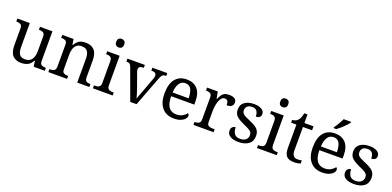

<svg xmlns="http://www.w3.org/2000/svg" viewBox="1 -1674 5291 2591"><g transform="rotate(20 2647.0 -378.0)"><path d="M273 10Q194 10 151 -36.5Q108 -83 108 -186V-426Q108 -470 83.5 -482Q59 -494 26 -494H23V-536H202V-191Q202 -126 224 -90Q246 -54 307 -54Q373 -54 403 -98.5Q433 -143 433 -216V-422Q433 -469 409 -481.5Q385 -494 351 -494H348V-536H527V-109Q527 -65 551.5 -53.5Q576 -42 609 -42H612V0H453L440 -81H435Q404 -25 363 -7.5Q322 10 273 10Z M663 0V-42H671Q705 -42 729 -54.5Q753 -67 753 -114V-426Q753 -470 729.5 -482Q706 -494 673 -494H668V-536H830L843 -455H848Q869 -493 892.5 -512.5Q916 -532 944 -539Q972 -546 1004 -546Q1083 -546 1127.5 -499.5Q1172 -453 1172 -350V-114Q1172 -67 1192.5 -54.5Q1213 -42 1247 -42H1252V0H1078V-345Q1078 -410 1053.5 -446Q1029 -482 968 -482Q923 -482 896.5 -459.5Q870 -437 858.5 -400Q847 -363 847 -320V-109Q847 -65 870.5 -53.5Q894 -42 927 -42H932V0Z M1303 0V-42H1316Q1338 -42 1356.5 -46.5Q1375 -51 1386.5 -65.5Q1398 -80 1398 -109V-426Q1398 -456 1386.5 -470.5Q1375 -485 1356.5 -489.5Q1338 -494 1316 -494H1313V-536H1492V-114Q1492 -83 1503 -67.5Q1514 -52 1533 -47Q1552 -42 1574 -42H1587V0ZM1441 -636Q1417 -636 1400.5 -650Q1384 -664 1384 -698Q1384 -733 1400.5 -746.5Q1417 -760 1441 -760Q1464 -760 1481 -746.5Q1498 -733 1498 -698Q1498 -664 1481 -650Q1464 -636 1441 -636Z M1678 -441Q1667 -473 1651.5 -483.5Q1636 -494 1604 -494V-536H1854V-494H1841Q1781 -494 1781 -446Q1781 -438 1783 -429Q1785 -420 1789 -409L1857 -220Q1871 -183 1884 -139.5Q1897 -96 1904 -70Q1909 -91 1925 -131Q1941 -171 1954 -207L2026 -402Q2031 -414 2033 -425.5Q2035 -437 2035 -445Q2035 -471 2018.5 -482.5Q2002 -494 1969 -494H1962V-536H2176V-494H2164Q2135 -494 2120.5 -479Q2106 -464 2088 -416L1930 0H1839Z M2466 10Q2357 10 2295.5 -62Q2234 -134 2234 -264Q2234 -404 2292 -475Q2350 -546 2456 -546Q2553 -546 2608.5 -486Q2664 -426 2664 -307V-261H2331Q2333 -152 2370.5 -102.5Q2408 -53 2480 -53Q2532 -53 2568.5 -74.5Q2605 -96 2623 -123Q2630 -120 2636 -111Q2642 -102 2642 -89Q2642 -69 2623 -46Q2604 -23 2565 -6.5Q2526 10 2466 10ZM2563 -315Q2563 -395 2538.5 -443.5Q2514 -492 2454 -492Q2399 -492 2368.5 -446.5Q2338 -401 2333 -315Z M2747 0V-42H2750Q2784 -42 2808 -54.5Q2832 -67 2832 -114V-426Q2832 -470 2807.5 -482Q2783 -494 2750 -494H2747V-536H2901L2920 -437H2925Q2938 -467 2953 -492Q2968 -517 2993 -531.5Q3018 -546 3062 -546Q3117 -546 3143.5 -527Q3170 -508 3170 -473Q3170 -442 3148.5 -422Q3127 -402 3077 -402Q3077 -443 3065 -461.5Q3053 -480 3024 -480Q2996 -480 2977 -458Q2958 -436 2947 -402Q2936 -368 2931 -331.5Q2926 -295 2926 -266V-109Q2926 -65 2950.5 -53.5Q2975 -42 3008 -42H3036V0Z M3395 10Q3320 10 3275 -17Q3230 -44 3230 -96Q3230 -123 3241 -138Q3252 -153 3266.5 -159Q3281 -165 3293 -165Q3293 -113 3316.5 -75.5Q3340 -38 3401 -38Q3454 -38 3482.5 -63.5Q3511 -89 3511 -129Q3511 -154 3500.5 -170Q3490 -186 3463.5 -201.5Q3437 -217 3388 -238Q3337 -261 3303.5 -282.5Q3270 -304 3253.5 -332.5Q3237 -361 3237 -404Q3237 -472 3288.5 -508.5Q3340 -545 3425 -545Q3473 -545 3505.5 -532.5Q3538 -520 3554.5 -499Q3571 -478 3571 -453Q3571 -426 3552.5 -409.5Q3534 -393 3499 -393Q3499 -443 3478 -471Q3457 -499 3413 -499Q3362 -499 3340 -476.5Q3318 -454 3318 -419Q3318 -394 3330.5 -377Q3343 -360 3370.5 -345.5Q3398 -331 3442 -313Q3495 -291 3528 -269Q3561 -247 3576.5 -218Q3592 -189 3592 -147Q3592 -69 3538 -29.5Q3484 10 3395 10Z M3659 0V-42H3672Q3694 -42 3712.5 -46.5Q3731 -51 3742.5 -65.5Q3754 -80 3754 -109V-426Q3754 -456 3742.5 -470.5Q3731 -485 3712.5 -489.5Q3694 -494 3672 -494H3669V-536H3848V-114Q3848 -83 3859 -67.5Q3870 -52 3889 -47Q3908 -42 3930 -42H3943V0ZM3797 -636Q3773 -636 3756.5 -650Q3740 -664 3740 -698Q3740 -733 3756.5 -746.5Q3773 -760 3797 -760Q3820 -760 3837 -746.5Q3854 -733 3854 -698Q3854 -664 3837 -650Q3820 -636 3797 -636Z M4196 10Q4120 10 4085.5 -24.5Q4051 -59 4051 -145V-479H3975V-519Q3993 -519 4015 -526.5Q4037 -534 4053 -551Q4070 -569 4081 -595Q4092 -621 4099 -659H4145V-536H4276V-479H4145V-142Q4145 -91 4166 -67Q4187 -43 4221 -43Q4239 -43 4254 -45Q4269 -47 4285 -50V-6Q4272 0 4246 5Q4220 10 4196 10Z M4595 10Q4486 10 4424.5 -62Q4363 -134 4363 -264Q4363 -404 4421 -475Q4479 -546 4585 -546Q4682 -546 4737.5 -486Q4793 -426 4793 -307V-261H4460Q4462 -152 4499.5 -102.5Q4537 -53 4609 -53Q4661 -53 4697.5 -74.5Q4734 -96 4752 -123Q4759 -120 4765 -111Q4771 -102 4771 -89Q4771 -69 4752 -46Q4733 -23 4694 -6.5Q4655 10 4595 10ZM4692 -315Q4692 -395 4667.5 -443.5Q4643 -492 4583 -492Q4528 -492 4497.5 -446.5Q4467 -401 4462 -315ZM4539 -619Q4554 -638 4570 -664Q4586 -690 4601 -717Q4616 -744 4626 -766H4733V-756Q4724 -743 4706 -723Q4688 -703 4665.5 -681Q4643 -659 4620 -639.5Q4597 -620 4577 -606H4539Z M5053 10Q4978 10 4933 -17Q4888 -44 4888 -96Q4888 -123 4899 -138Q4910 -153 4924.5 -159Q4939 -165 4951 -165Q4951 -113 4974.5 -75.5Q4998 -38 5059 -38Q5112 -38 5140.5 -63.5Q5169 -89 5169 -129Q5169 -154 5158.5 -170Q5148 -186 5121.5 -201.5Q5095 -217 5046 -238Q4995 -261 4961.5 -282.5Q4928 -304 4911.5 -332.5Q4895 -361 4895 -404Q4895 -472 4946.5 -508.5Q4998 -545 5083 -545Q5131 -545 5163.5 -532.5Q5196 -520 5212.5 -499Q5229 -478 5229 -453Q5229 -426 5210.5 -409.5Q5192 -393 5157 -393Q5157 -443 5136 -471Q5115 -499 5071 -499Q5020 -499 4998 -476.5Q4976 -454 4976 -419Q4976 -394 4988.5 -377Q5001 -360 5028.5 -345.5Q5056 -331 5100 -313Q5153 -291 5186 -269Q5219 -247 5234.5 -218Q5250 -189 5250 -147Q5250 -69 5196 -29.5Q5142 10 5053 10Z"/></g></svg>

Font: Noto Serif Vithkuqi
Style: Regular
Weight: 400
Version: Version 1.005